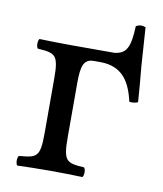

<svg xmlns="http://www.w3.org/2000/svg" viewBox="-67 -590 549 647"><g transform="rotate(10 208.0 -266.5)"><path d="M186 -307C186 -364 193 -390 228 -390H250C332 -390 356 -333 370 -275C381 -274 391 -275 399 -279C396 -322 393 -359 389 -399L380 -532C368 -537 357 -536 347 -530C344 -456 332 -434 292 -429C284 -429 278 -429 272 -429H146C103 -429 68 -430 35 -431C29 -425 29 -404 35 -398C96 -394 107 -390 107 -307V-122C107 -39 96 -36 35 -31C29 -25 29 -4 35 2C68 1 103 0 147 0C190 0 226 1 258 2C264 -4 264 -25 258 -31C197 -35 186 -39 186 -122Z"/></g></svg>

Font: Libertinus Serif
Style: Regular
Weight: 400
Designer: Philipp H. Poll, Khaled Hosny
Foundry: Caleb Maclennan
Version: Version 7.050;RELEASE